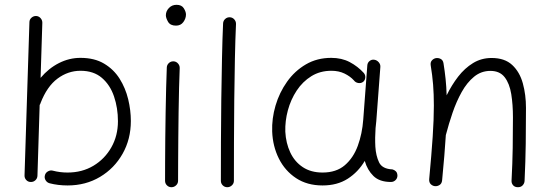

<svg xmlns="http://www.w3.org/2000/svg" viewBox="-20 -759 2326 806"><path d="M131.3 -691.9Q142.6 -691.4 150.1 -683.1Q157.7 -674.8 157.7 -663.6L150.4 -432.1Q184.1 -472.2 227.3 -494.1Q270.5 -516.1 317.9 -516.1Q376.5 -516.1 417 -491.9Q457.5 -467.8 482.2 -428.5Q506.8 -389.2 518.1 -342.5Q529.3 -295.9 529.3 -251Q529.3 -174.8 494.6 -113.5Q460 -52.2 399.9 -16.4Q339.8 19.5 263.7 19.5Q223.6 19.5 188 10.3Q177.2 7.3 171.4 -2.4Q165.5 -12.2 168.5 -22.9Q170.9 -33.7 181.2 -39.6Q191.4 -45.4 202.1 -42.5Q231.4 -34.7 263.7 -34.7Q324.7 -34.7 372.3 -63.2Q419.9 -91.8 447.5 -140.6Q475.1 -189.5 475.1 -250Q475.1 -305.7 458.7 -354Q442.4 -402.3 407.7 -432.1Q373 -461.9 317.9 -461.9Q265.6 -461.9 221.4 -429Q177.2 -396 150.4 -326.7Q149.4 -322.3 146.5 -318.4L137.2 -21Q136.7 -9.8 128.4 -2.2Q120.1 5.4 108.9 4.9Q97.7 4.9 90.1 -3.4Q82.5 -11.7 83 -22.9L103.5 -665.5Q103.5 -676.8 111.8 -684.3Q120.1 -691.9 131.3 -691.9Z M676.3 -694.8Q676.3 -711.9 689 -725.3Q701.7 -738.8 721.2 -738.8Q742.7 -738.8 751.7 -724.1Q760.7 -709.5 760.7 -698.2Q760.7 -681.6 749.8 -666.5Q738.8 -651.4 718.8 -651.4Q694.8 -651.4 685.5 -667.5Q676.3 -683.6 676.3 -694.8ZM708.5 -501.5Q719.7 -501 727.3 -492.4Q734.9 -483.9 734.4 -472.7Q732.9 -438.5 731.7 -390.1Q730.5 -341.8 729.7 -286.9Q729 -231.9 728.5 -177.7Q728 -123.5 727.8 -77.1Q727.5 -30.8 727.5 0Q727.5 11.2 719.2 19Q710.9 26.9 699.7 26.9Q688.5 26.9 680.7 19Q672.9 11.2 672.9 0Q672.9 -30.8 673.1 -77.4Q673.3 -124 673.8 -178.2Q674.3 -232.4 675.3 -287.6Q676.3 -342.8 677.5 -391.8Q678.7 -440.9 680.2 -475.6Q680.7 -486.8 689 -494.4Q697.3 -502 708.5 -501.5Z M944.8 -686.5Q956.1 -686 963.6 -677.5Q971.2 -668.9 970.7 -657.7Q967.8 -595.7 966.1 -512.7Q964.4 -429.7 963.4 -338.6Q962.4 -247.6 962.2 -159.9Q961.9 -72.3 961.9 0Q961.9 11.2 953.6 19Q945.3 26.9 934.1 26.9Q922.9 26.9 915 19Q907.2 11.2 907.2 0Q907.2 -72.3 907.5 -160.2Q907.7 -248 908.9 -339.1Q910.2 -430.2 911.9 -513.7Q913.6 -597.2 916.5 -660.6Q917 -671.9 925.3 -679.4Q933.6 -687 944.8 -686.5Z M1334 -34.7Q1391.6 -34.7 1427.5 -65.4Q1463.4 -96.2 1481.9 -146.7Q1500.5 -197.3 1504.9 -257.3L1522 -484.9Q1522.9 -496.1 1531.5 -502.9Q1540 -509.8 1550.8 -508.3Q1562 -506.8 1569.8 -497.8Q1577.6 -488.8 1576.7 -478L1559.6 -250Q1558.6 -235.4 1556.6 -221.2Q1555.2 -201.7 1554.9 -181.4Q1554.7 -161.1 1555.7 -143.1Q1558.1 -105 1571.3 -77.4Q1584.5 -49.8 1627.4 -47.9Q1635.3 -45.9 1641.6 -40Q1647.9 -34.2 1648.4 -22Q1648.4 -10.7 1640.4 -2.9Q1632.3 4.9 1621.1 4.9Q1573.2 4.9 1547.6 -20.3Q1522 -45.4 1511.2 -83.5Q1483.9 -37.1 1439.9 -8.8Q1396 19.5 1334 19.5Q1269.5 19.5 1222.9 -11.2Q1176.3 -42 1150.6 -93.5Q1125 -145 1122.6 -206.5Q1120.6 -261.2 1136.7 -315.9Q1152.8 -370.6 1185.1 -416Q1217.3 -461.4 1264.2 -488.8Q1311 -516.1 1370.6 -516.1Q1414.6 -516.1 1448.2 -498.3Q1481.9 -480.5 1507.3 -452.6Q1514.6 -443.8 1513.4 -432.6Q1512.2 -421.4 1503.9 -415Q1495.1 -408.7 1483.6 -410.6Q1472.2 -412.6 1465.3 -421.9Q1450.2 -438.5 1426.3 -450.2Q1402.3 -461.9 1371.1 -461.9Q1323.7 -461.9 1287.1 -439.2Q1250.5 -416.5 1225.6 -378.9Q1200.7 -341.3 1188.5 -296.1Q1176.3 -251 1177.7 -206.1Q1180.2 -158.2 1198.5 -119.1Q1216.8 -80.1 1251 -57.4Q1285.2 -34.7 1334 -34.7Z M1781.7 -6.8Q1791.5 -111.3 1796.4 -185.1Q1801.3 -258.8 1801.3 -315.9Q1801.3 -363.8 1798.1 -403.8Q1794.9 -443.8 1788.1 -484.4Q1786.1 -497.1 1792.5 -504.6Q1798.8 -512.2 1808.1 -514.6Q1818.8 -517.1 1829.3 -512Q1839.8 -506.8 1841.8 -493.2Q1847.2 -460 1850.6 -427.2Q1854 -394.5 1855 -358.9Q1876 -401.9 1903.3 -437.3Q1930.7 -472.7 1965.6 -494.1Q2000.5 -515.6 2043.9 -515.6Q2098.6 -515.6 2130.1 -486.3Q2161.6 -457 2174.8 -409.2Q2188 -361.3 2188 -306.2Q2188 -231 2187 -156Q2186 -81.1 2182.1 0.5Q2181.6 10.7 2174.3 18.8Q2167 26.9 2154.3 26.9Q2141.1 26.9 2134 18.8Q2127 10.7 2127.4 0Q2131.3 -73.7 2132.3 -137.7Q2133.3 -201.7 2133.3 -266.6Q2133.3 -319.8 2126.2 -364Q2119.1 -408.2 2098.6 -434.8Q2078.1 -461.4 2038.6 -461.4Q2000 -461.4 1970.2 -437Q1940.4 -412.6 1918.2 -372.8Q1896 -333 1879.9 -285.9Q1863.8 -238.8 1852.1 -193.8L1851.6 -192.4Q1849.1 -151.9 1845.2 -104.7Q1841.3 -57.6 1835.9 -1.5Q1834.5 11.7 1825.2 17.6Q1815.9 23.4 1805.7 22.5Q1795.9 21.5 1788.3 14.2Q1780.8 6.8 1781.7 -6.8Z"/></svg>

Font: Mikhak-DS2-FD Light
Style: Regular
Weight: 300
Designer: Amin Abedi
Version: Version 3.2